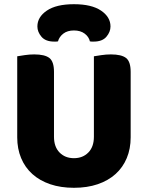

<svg xmlns="http://www.w3.org/2000/svg" viewBox="-20 -876 704 914"><path d="M62 -222V-608Q74 -610 97 -613.5Q120 -617 143 -617Q193 -617 215 -600Q237 -583 237 -534V-225Q237 -177 263.5 -150Q290 -123 332 -123Q374 -123 400.5 -150Q427 -177 427 -225V-608Q439 -610 462 -613.5Q485 -617 508 -617Q558 -617 580 -600Q602 -583 602 -534V-222Q602 -168 583.5 -123.5Q565 -79 530 -47.5Q495 -16 445 1Q395 18 332 18Q269 18 219 1Q169 -16 134 -47.5Q99 -79 80.5 -123.5Q62 -168 62 -222ZM256 -679Q251 -678 247 -678Q243 -678 238 -678Q197 -678 177.5 -701Q158 -724 158 -750Q158 -795 203 -825.5Q248 -856 332 -856Q416 -856 461 -825.5Q506 -795 506 -750Q506 -724 486.5 -701Q467 -678 426 -678Q421 -678 417 -678Q413 -678 408 -679Q403 -701 383 -716Q363 -731 332 -731Q301 -731 281.5 -716Q262 -701 256 -679Z"/></svg>

Font: Baloo 2 Latin ExtraBold
Style: Regular
Weight: 400
Designer: Sarang Kulkarni and Ek Type
Foundry: Ek Type
Version: Version 1.001